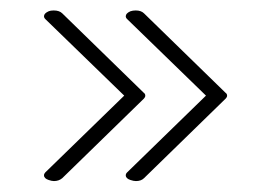

<svg xmlns="http://www.w3.org/2000/svg" viewBox="-20 -525 494 360"><path d="M234.9 -185.5Q244.6 -185.5 250 -190.9L403.3 -340.3Q405.8 -342.8 405.8 -345.7Q405.8 -349.1 402.8 -351.1L250 -500Q244.6 -505.4 234.4 -505.4Q229 -505.4 224.6 -503.9Q215.8 -500 215.8 -494.6Q215.8 -491.7 218.3 -489.3L366.2 -345.7L218.3 -201.7Q215.8 -199.2 215.8 -196.3Q215.8 -190.4 224.6 -187.5Q230.5 -185.5 234.9 -185.5ZM81.1 -185.5Q90.3 -185.5 96.7 -190.9L250 -340.3Q252.4 -342.8 252.4 -345.7Q252.4 -349.1 249.5 -351.1L96.7 -500Q91.3 -505.4 80.6 -505.4Q74.7 -505.4 71.3 -503.9Q62.5 -500 62.5 -494.6Q62.5 -491.7 64.9 -489.3L212.9 -345.7L64.9 -201.7Q62.5 -199.2 62.5 -196.3Q62.5 -190.4 71.3 -187.5Q77.1 -185.5 81.1 -185.5Z"/></svg>

Font: Gayathri Thin
Style: Regular
Weight: 100
Designer: Binoy Dominic <binoy.domenic@gmail.com>
Foundry: SMC
Version: Version 1.000